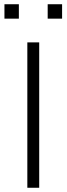

<svg xmlns="http://www.w3.org/2000/svg" viewBox="-20 -886 314 906"><path d="M109 0V-686H165V0ZM1 -798V-866H69V-798ZM205 -798V-866H273V-798Z"/></svg>

Font: Archivo SemiExpanded Thin
Style: Regular
Weight: 250
Width: 6
Designer: Hector Gatti
Foundry: Omnibus-Type
Version: Version 2.001